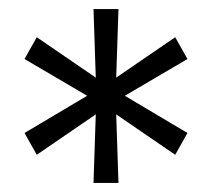

<svg xmlns="http://www.w3.org/2000/svg" viewBox="-20 -770 467 423"><path d="M172 -559 34 -640 61 -688 191 -599 186 -750H241L236 -599L366 -688L393 -640L255 -559L393 -477L366 -429L236 -518L241 -367H186L191 -518L61 -429L34 -477Z"/></svg>

Font: Cabin
Style: Regular
Weight: 400
Designer: Pablo Impallari
Foundry: Pablo Impallari. http://www.impallari.com Igino Marini. http://www.ikern.com
Version: Version 2.200